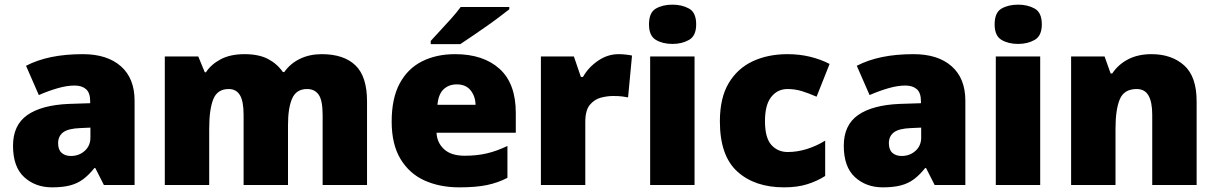

<svg xmlns="http://www.w3.org/2000/svg" viewBox="-20 -796 5232 826"><path d="M336 -563Q441 -563 500 -511Q559 -459 559 -363V0H427L390 -73H386Q363 -44 338.5 -25.5Q314 -7 282 1.5Q250 10 204 10Q132 10 84 -34Q36 -78 36 -169Q36 -258 97.5 -301Q159 -344 276 -349L368 -352V-360Q368 -397 350 -412.5Q332 -428 301 -428Q268 -428 228 -416.5Q188 -405 147 -387L92 -513Q140 -538 200.5 -550.5Q261 -563 336 -563ZM325 -245Q273 -243 251.5 -226.5Q230 -210 230 -180Q230 -152 245 -138.5Q260 -125 285 -125Q320 -125 344.5 -147Q369 -169 369 -204V-247Z M1364 -563Q1459 -563 1509 -515Q1559 -467 1559 -360V0H1368V-301Q1368 -364 1351 -388.5Q1334 -413 1301 -413Q1255 -413 1237 -372.5Q1219 -332 1219 -258V0H1028V-301Q1028 -361 1012 -387Q996 -413 964 -413Q915 -413 897.5 -369Q880 -325 880 -242V0H689V-553H833L861 -485H866Q888 -519 929.5 -541Q971 -563 1032 -563Q1093 -563 1132.5 -542.5Q1172 -522 1197 -486H1203Q1229 -523 1270.5 -543Q1312 -563 1364 -563Z M1938 -563Q2059 -563 2129 -500Q2199 -437 2199 -310V-225H1858Q1860 -182 1890.5 -154Q1921 -126 1979 -126Q2031 -126 2074 -136Q2117 -146 2163 -168V-31Q2123 -10 2075.5 0Q2028 10 1956 10Q1872 10 1806.5 -19.5Q1741 -49 1703 -112Q1665 -175 1665 -273Q1665 -373 1699.5 -437Q1734 -501 1795.5 -532Q1857 -563 1938 -563ZM1945 -433Q1911 -433 1888.5 -412Q1866 -391 1862 -345H2026Q2025 -382 2004.5 -407.5Q1984 -433 1945 -433ZM2171 -756Q2153 -742 2126 -721.5Q2099 -701 2068 -679.5Q2037 -658 2008.5 -638.5Q1980 -619 1960 -606H1833V-620Q1850 -639 1874 -664.5Q1898 -690 1922 -717Q1946 -744 1962 -766H2171Z M2641 -563Q2657 -563 2674 -561Q2691 -559 2699 -557L2682 -377Q2672 -379 2657.5 -381Q2643 -383 2617 -383Q2593 -383 2565.5 -376Q2538 -369 2518 -345.5Q2498 -322 2498 -272V0H2307V-553H2449L2479 -465H2488Q2511 -506 2552.5 -534.5Q2594 -563 2641 -563Z M2873 -776Q2914 -776 2944.5 -759Q2975 -742 2975 -691Q2975 -642 2944.5 -624.5Q2914 -607 2873 -607Q2831 -607 2801.5 -624.5Q2772 -642 2772 -691Q2772 -742 2801.5 -759Q2831 -776 2873 -776ZM2968 -553V0H2777V-553Z M3353 10Q3227 10 3152 -58Q3077 -126 3077 -274Q3077 -375 3115 -438.5Q3153 -502 3218.5 -532.5Q3284 -563 3368 -563Q3419 -563 3464.5 -552Q3510 -541 3549 -521L3493 -380Q3459 -395 3429.5 -404Q3400 -413 3368 -413Q3325 -413 3298 -379Q3271 -345 3271 -275Q3271 -203 3298.5 -172.5Q3326 -142 3369 -142Q3410 -142 3451.5 -155Q3493 -168 3530 -191V-39Q3496 -17 3453 -3.5Q3410 10 3353 10Z M3910 -563Q4015 -563 4074 -511Q4133 -459 4133 -363V0H4001L3964 -73H3960Q3937 -44 3912.5 -25.5Q3888 -7 3856 1.5Q3824 10 3778 10Q3706 10 3658 -34Q3610 -78 3610 -169Q3610 -258 3671.5 -301Q3733 -344 3850 -349L3942 -352V-360Q3942 -397 3924 -412.5Q3906 -428 3875 -428Q3842 -428 3802 -416.5Q3762 -405 3721 -387L3666 -513Q3714 -538 3774.5 -550.5Q3835 -563 3910 -563ZM3899 -245Q3847 -243 3825.5 -226.5Q3804 -210 3804 -180Q3804 -152 3819 -138.5Q3834 -125 3859 -125Q3894 -125 3918.5 -147Q3943 -169 3943 -204V-247Z M4360 -776Q4401 -776 4431.5 -759Q4462 -742 4462 -691Q4462 -642 4431.5 -624.5Q4401 -607 4360 -607Q4318 -607 4288.5 -624.5Q4259 -642 4259 -691Q4259 -742 4288.5 -759Q4318 -776 4360 -776ZM4455 -553V0H4264V-553Z M4934 -563Q5020 -563 5074 -515Q5128 -467 5128 -360V0H4937V-302Q4937 -357 4921 -385Q4905 -413 4870 -413Q4816 -413 4797.5 -369Q4779 -325 4779 -242V0H4588V-553H4732L4758 -480H4765Q4791 -519 4833.5 -541Q4876 -563 4934 -563Z"/></svg>

Font: Noto Sans Khmer UI Black
Style: Regular
Weight: 900
Designer: Danh Hong and the Monotype Design Team
Foundry: Monotype Imaging Inc.
Version: Version 2.002; ttfautohint (v1.8.4.7-5d5b)